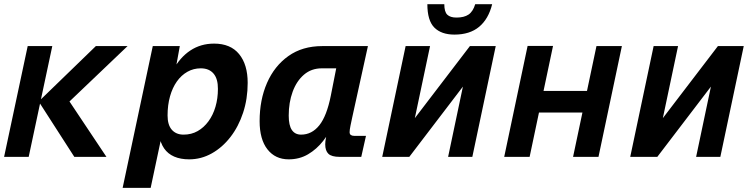

<svg xmlns="http://www.w3.org/2000/svg" viewBox="-24 -759 3644 929"><path d="M335.6 0 163.2 -268 439.8 -536H593.2L312.2 -268L491 0ZM-4.2 0 110 -536H229L114.8 0Z M569.4 150 715.2 -536H846L823.6 -412.4L812.6 -418.4Q846.2 -481 896.7 -514.5Q947.2 -548 1011.8 -548Q1091.4 -548 1132.9 -497.3Q1174.4 -446.6 1174.4 -358.2Q1174.4 -280.8 1152.3 -213.7Q1130.2 -146.6 1091 -96Q1051.8 -45.4 1000.5 -16.7Q949.2 12 891.4 12Q849.6 12 818.9 -1.3Q788.2 -14.6 770 -41Q751.8 -67.4 745.8 -106.8L762.2 -119.4L705 150ZM864.2 -107.6Q902.2 -107.6 932.3 -124.7Q962.4 -141.8 984.6 -172Q1006.8 -202.2 1018.6 -242.5Q1030.4 -282.8 1030.4 -328.8Q1030.8 -377.6 1009.2 -403Q987.6 -428.4 947.4 -428.4Q912.4 -428.4 882.8 -411.7Q853.2 -395 831.8 -364.8Q810.4 -334.6 798.6 -292.7Q786.8 -250.8 786.8 -200.4Q786.8 -154.4 807.5 -131Q828.2 -107.6 864.2 -107.6Z M1372.8 12Q1308 12 1270.1 -36.3Q1232.2 -84.6 1232.2 -172.8Q1232.2 -275.8 1268 -357.8Q1303.8 -439.8 1371.5 -487.9Q1439.2 -536 1535.2 -536H1756.2L1680.4 -191.6Q1675.8 -170.2 1671.7 -150.3Q1667.6 -130.4 1667.6 -119.6Q1667.6 -110 1673.7 -105.8Q1679.8 -101.6 1690.4 -101.6H1746.8L1724 0H1620Q1580.4 0 1565 -14.9Q1549.6 -29.8 1549.6 -60.8Q1549.6 -74.8 1553.5 -93.9Q1557.4 -113 1563.3 -132.3Q1569.2 -151.6 1575.2 -166L1591.2 -163.6Q1571 -117.2 1539.6 -77.1Q1508.2 -37 1466.6 -12.5Q1425 12 1372.8 12ZM1432.8 -107.6Q1485 -107.6 1521.1 -152.8Q1557.2 -198 1576.8 -296.8L1602.8 -428.4H1533.2Q1482.6 -428.4 1446.8 -397.7Q1411 -367 1392 -315.1Q1373 -263.2 1373 -199.6Q1373 -152.2 1388.3 -129.9Q1403.6 -107.6 1432.8 -107.6Z M1825.4 0 1938.6 -536H2056.8L1983.2 -187.4L2249.6 -536H2374.6L2261.4 0H2144.2L2215.8 -340L1956.4 0ZM2174.8 -591.6Q2111.8 -591.6 2077.8 -625.4Q2043.8 -659.2 2043.8 -738.8H2125.8Q2125.8 -701.8 2140.2 -687.9Q2154.6 -674 2184.6 -674Q2221.4 -674 2243 -688.5Q2264.6 -703 2275.4 -738.8H2357.4Q2339.6 -667 2294.3 -629.3Q2249 -591.6 2174.8 -591.6Z M2415.6 0 2528.8 -536.6H2651.8L2538.6 0ZM2488.6 -214.4 2511.2 -319H2901L2878.4 -214.4ZM2748.8 0 2862 -536H2985L2871.8 0Z M3025.4 0 3138.6 -536H3256.8L3183.2 -187.4L3449.6 -536H3574.6L3461.4 0H3344.2L3415.8 -340L3156.4 0Z"/></svg>

Font: Geist Mono
Style: Italic
Weight: 400
Italic angle: -12°
Monospace: yes
Designer: Basement.studio, Andrés Briganti, Mateo Zaragoza
Foundry: Basement.studio, Vercel, Andrés Briganti, Guido Ferreyra, Mateo Zaragoza
Version: Version 1.500